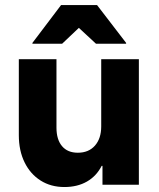

<svg xmlns="http://www.w3.org/2000/svg" viewBox="-20 -736 632 765"><path d="M236.7 9.2Q182.5 9.2 141.7 -16.7Q100.8 -42.5 77.9 -89.2Q55 -135.8 55 -197.5V-500H205V-227.5Q205 -180 227.1 -153.8Q249.2 -127.5 290 -127.5Q333.3 -127.5 358.3 -155.8Q383.3 -184.2 383.3 -232.5V-500H533.3V0H388.3V-75H385Q364.2 -34.2 326.2 -12.5Q288.3 9.2 236.7 9.2ZM109.2 -561.7V-565L223.3 -715.8H366.7L482.5 -565V-561.7H362.5L294.2 -625L227.5 -561.7Z"/></svg>

Font: Funnel Sans Light ExtraBold
Style: Regular
Weight: 800
Version: Version 1.000